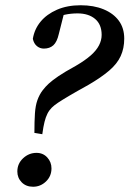

<svg xmlns="http://www.w3.org/2000/svg" viewBox="-20 -700 493 731"><path d="M111 -194Q111 -238 113 -268Q115 -298 122.5 -319Q130 -340 143 -357Q153 -370 166 -382Q179 -394 202.5 -410Q226 -426 268 -449Q304 -470 325.5 -489Q347 -508 357 -527.5Q367 -547 367 -567Q367 -607 342 -628Q317 -649 275 -649Q250 -649 227 -644Q204 -639 183 -626L226 -658L204 -571Q197 -540 183 -527.5Q169 -515 147 -515Q132 -515 120.5 -524.5Q109 -534 105 -552Q111 -589 134.5 -617.5Q158 -646 197 -663Q236 -680 287 -680Q337 -680 374.5 -664.5Q412 -649 432.5 -621Q453 -593 453 -553Q453 -516 439.5 -486.5Q426 -457 395.5 -431Q365 -405 317 -377Q270 -351 243 -335Q216 -319 201 -309Q186 -299 177 -290Q167 -280 160.5 -267Q154 -254 149.5 -236Q145 -218 141 -189ZM46 -47Q46 -77 68 -97.5Q90 -118 119 -118Q144 -118 160 -100.5Q176 -83 176 -59Q176 -29 155 -9Q134 11 106 11Q79 11 62.5 -6Q46 -23 46 -47Z"/></svg>

Font: Source Serif 4 48pt SemiBold
Style: Italic
Weight: 600
Italic angle: -12°
Designer: Frank Grießhammer
Foundry: Adobe Systems Incorporated
Version: Version 4.004;hotconv 1.0.116;makeotfexe 2.5.65601